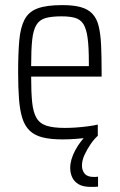

<svg xmlns="http://www.w3.org/2000/svg" viewBox="-20 -538 469 752"><path d="M225 8Q178 8 146.5 0Q115 -8 96 -26.5Q77 -45 67.5 -75Q58 -105 54.5 -149.5Q51 -194 51 -254Q51 -329 55.5 -379.5Q60 -430 76 -461Q92 -492 127 -505Q162 -518 224 -518Q268 -518 296.5 -510Q325 -502 342 -484Q359 -466 366.5 -435.5Q374 -405 376 -360.5Q378 -316 378 -256V-238H102Q102 -176 106 -137Q110 -98 123 -76Q136 -54 162.5 -45.5Q189 -37 234 -37Q254 -37 276.5 -38.5Q299 -40 322 -43Q345 -46 363 -50V-6Q348 -2 325 1Q302 4 276 6Q250 8 225 8ZM328 -259V-294Q328 -355 323 -390.5Q318 -426 306.5 -444Q295 -462 274 -468Q253 -474 221 -474Q181 -474 157.5 -467Q134 -460 122 -439.5Q110 -419 106 -381Q102 -343 102 -279H347ZM336 194Q306 194 288.5 184Q271 174 263 157Q255 140 255 120Q255 87 275 50Q295 13 326 -16L363 -6Q350 5 336 25Q322 45 311.5 67.5Q301 90 301 111Q301 129 311.5 142Q322 155 347 155Q350 155 354 155Q358 155 364 154V193Q354 194 349 194Q344 194 336 194Z"/></svg>

Font: Saira Condensed Light
Style: Regular
Weight: 300
Width: 3
Designer: Hector Gatti with collaboration of the Omnibus-Type team
Foundry: Omnibus-Type
Version: Version 1.101